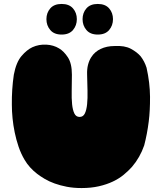

<svg xmlns="http://www.w3.org/2000/svg" viewBox="-20 -937 807 972"><path d="M215 -711Q251 -709 279 -692Q303 -678 323.5 -647Q344 -616 344 -559Q344 -516 343 -477.5Q342 -439 345 -409.5Q348 -380 356.5 -362.5Q365 -345 383 -345Q401 -345 409.5 -362.5Q418 -380 421 -409.5Q424 -439 423 -477.5Q422 -516 421 -559Q420 -587 425.5 -608.5Q431 -630 441 -646Q451 -662 463.5 -672.5Q476 -683 489 -689Q520 -704 560 -704Q611 -707 642.5 -690Q674 -673 692 -652Q712 -626 722 -594Q739 -518 739.5 -447.5Q740 -377 733 -322Q725 -258 710 -201Q689 -140 648 -92Q630 -72 606.5 -52.5Q583 -33 551.5 -18Q520 -3 480.5 6Q441 15 393 15Q352 15 318.5 8.5Q285 2 257 -8Q229 -18 207 -31Q185 -44 168 -57Q128 -88 105 -127Q86 -159 74 -194.5Q62 -230 54.5 -266.5Q47 -303 43.5 -338.5Q40 -374 40 -407Q39 -484 50 -559Q62 -622 89 -653.5Q116 -685 144 -698Q177 -713 215 -711ZM369 -840Q369 -808 349.5 -785Q330 -762 292 -762Q254 -762 234.5 -785Q215 -808 215 -840Q215 -872 234.5 -894.5Q254 -917 292 -917Q330 -917 349.5 -894.5Q369 -872 369 -840ZM552 -840Q552 -808 532.5 -785Q513 -762 475 -762Q437 -762 417.5 -785Q398 -808 398 -840Q398 -872 417.5 -894.5Q437 -917 475 -917Q513 -917 532.5 -894.5Q552 -872 552 -840Z"/></svg>

Font: Sniglet
Style: ExtraBold
Weight: 800
Version: Version 2.000; ttfautohint (v0.95) -l 8 -r 50 -G 200 -x 14 -